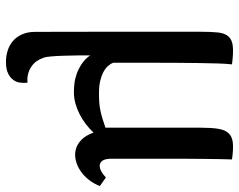

<svg xmlns="http://www.w3.org/2000/svg" viewBox="-98 -454 791 635"><g transform="rotate(90 297.5 -136.5)"><path d="M85.4 142.6Q85.4 107.4 85.2 52.2Q85 -2.9 85 -73.7Q85 -144.5 85 -228.5Q85 -312.5 85 -404.3Q85 -439.5 87.4 -461.9Q89.8 -484.4 100.6 -496.6Q111.3 -508.8 133.1 -511Q154.8 -513.2 192.9 -508.3Q190.9 -491.2 189.9 -463.4Q189 -435.5 188.5 -398.9Q188 -362.3 187.7 -318.4Q187.5 -274.4 187.5 -225.6V-115.7Q190.9 -106.4 198.5 -97.9Q206.1 -89.4 218.5 -82.8Q231 -76.2 248 -72.3Q265.1 -68.4 287.6 -68.4Q304.7 -68.4 318.6 -69.3Q332.5 -70.3 345.5 -73Q358.4 -75.7 372.1 -79.8Q385.7 -84 402.3 -89.8V-404.3Q402.3 -439.5 405.8 -461.9Q409.2 -484.4 420.2 -496.6Q431.2 -508.8 451.9 -511Q472.7 -513.2 507.3 -508.3Q506.8 -493.7 506.3 -470.9Q505.9 -448.2 505.6 -421.1Q505.4 -394 505.1 -364.5Q504.9 -335 504.9 -307.4Q504.9 -279.8 504.9 -255.9Q504.9 -231.9 504.9 -215.8V-110.8Q504.9 -89.4 511.2 -80.3Q517.6 -71.3 527.1 -70.8Q536.6 -70.3 547.4 -76.4Q558.1 -82.5 566.9 -91.3L595.2 -71.3Q587.4 -50.8 574.2 -34.2Q561 -17.6 544.4 -6.6Q527.8 4.4 509.5 8.5Q491.2 12.7 474.1 8.3Q457 3.9 442.4 -10.3Q427.7 -24.4 418.5 -50.3Q405.8 -36.6 390.4 -24.9Q375 -13.2 357.9 -4.4Q340.8 4.4 322.3 9.5Q303.7 14.6 285.2 14.6Q272.5 14.6 256.6 12.9Q240.7 11.2 224.4 5.4Q208 -0.5 191.9 -11Q175.8 -21.5 163.1 -39.1Q163.1 -22 163.3 1.5Q163.6 24.9 164.3 47.6Q165 70.3 166.5 88.9Q168 107.4 170.9 114.7Q179.2 138.2 193.1 149.7Q207 161.1 220.7 165Q236.3 169.9 253.4 168Q254.9 179.2 253.4 191.7Q252 204.1 244.6 214.6Q237.3 225.1 222.9 232.2Q208.5 239.3 184.1 239.3Q165 239.3 147.2 233.6Q129.4 228 115.7 216.3Q102.1 204.6 93.8 186.3Q85.4 168 85.4 142.6Z"/></g></svg>

Font: Donegal One
Style: Regular
Weight: 400
Designer: Gary Lonergan
Foundry: Sorkin Type Co.
Version: Version 1.004